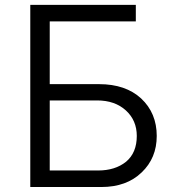

<svg xmlns="http://www.w3.org/2000/svg" viewBox="-20 -751 692 771"><path d="M179.7 -66.4Q228.5 -66.4 374 -66.4Q442.4 -66.4 486.3 -101.6Q529.3 -137.7 529.3 -205.1Q529.3 -267.6 485.4 -307.6Q441.4 -347.7 370.1 -347.7Q306.6 -347.7 179.7 -347.7Q179.7 -277.3 179.7 -66.4ZM101.6 0Q101.6 -182.6 101.6 -731.4Q207 -731.4 525.4 -731.4Q525.4 -714.8 525.4 -665Q438.5 -665 179.7 -665Q179.7 -601.6 179.7 -413.1Q229.5 -413.1 377.9 -413.1Q484.4 -413.1 546.9 -355.5Q609.4 -296.9 609.4 -205.1Q609.4 -116.2 548.8 -58.6Q488.3 0 386.7 0Q292 0 101.6 0Z"/></svg>

Font: Gothic A1
Style: Regular
Weight: 400
Designer: HanYang I&C Co.,Ltd.
Version: Version 2.50